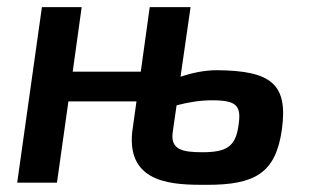

<svg xmlns="http://www.w3.org/2000/svg" viewBox="-20 -510 862 536"><path d="M585 -314C552 -314 518 -307 484 -296L512 -490H398L373 -310H183L208 -490H97L28 0H139L171 -227H361L349 -141C334 7 471 6 558 6C691 6 750 -26 767 -149C784 -274 739 -313 585 -314ZM646 -161C638 -100 612 -85 544 -85C488 -85 456 -93 462 -140L473 -216C507 -225 540 -230 572 -230C641 -230 654 -215 646 -161Z"/></svg>

Font: Exo 2 Semi Bold
Style: Italic
Weight: 600
Italic angle: -8°
Designer: Natanael Gama
Version: Version 1.001;PS 001.001;hotconv 1.0.88;makeotf.lib2.5.64775